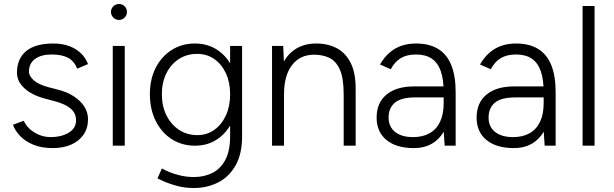

<svg xmlns="http://www.w3.org/2000/svg" viewBox="-20 -730 3074 962"><path d="M245 12Q188 12 147 -5Q106 -22 80.5 -49Q55 -76 45 -105L99 -125Q116 -88 153.5 -65.5Q191 -43 234 -43Q287 -43 324 -65Q361 -87 361 -127Q361 -163 334 -186Q307 -209 254 -223L205 -236Q138 -254 101.5 -288.5Q65 -323 65 -366Q65 -435 110.5 -473.5Q156 -512 248 -512Q291 -512 325.5 -499.5Q360 -487 384.5 -464Q409 -441 421 -409L367 -386Q351 -425 320 -441Q289 -457 239 -457Q186 -457 155.5 -434.5Q125 -412 125 -371Q125 -349 149.5 -327.5Q174 -306 223 -293L266 -282Q315 -270 349.5 -247.5Q384 -225 402.5 -196Q421 -167 421 -132Q421 -87 398 -54.5Q375 -22 335.5 -5Q296 12 245 12Z M545 0V-500H605V0ZM576 -630Q560 -630 548 -642Q536 -654 536 -670Q536 -687 548 -698.5Q560 -710 576 -710Q593 -710 604.5 -698.5Q616 -687 616 -670Q616 -654 604.5 -642Q593 -630 576 -630Z M952 212Q907 212 869 202Q831 192 805 180.5Q779 169 769 164L791 114Q803 121 827.5 131.5Q852 142 884.5 149.5Q917 157 952 157Q1004 157 1045 136Q1086 115 1109.5 70Q1133 25 1133 -46V-500H1193V-46Q1193 41 1160.5 98.5Q1128 156 1073 184Q1018 212 952 212ZM957 0Q891 0 840 -33Q789 -66 760 -124.5Q731 -183 731 -258Q731 -333 760 -390Q789 -447 840 -479.5Q891 -512 957 -512Q1021 -512 1069.5 -479.5Q1118 -447 1145.5 -390Q1173 -333 1173 -258Q1173 -183 1145.5 -124.5Q1118 -66 1069.5 -33Q1021 0 957 0ZM969 -53Q1017 -53 1054 -79.5Q1091 -106 1112 -152Q1133 -198 1133 -258Q1133 -317 1112 -362.5Q1091 -408 1054 -434Q1017 -460 968 -460Q916 -460 876 -434Q836 -408 813.5 -362.5Q791 -317 791 -258Q791 -198 814 -152Q837 -106 877 -79.5Q917 -53 969 -53Z M1343 0V-500H1399L1403 -408V0ZM1702 0V-256H1762V0ZM1702 -256Q1702 -339 1682.5 -382Q1663 -425 1629.5 -440.5Q1596 -456 1554 -456Q1483 -456 1443 -403.5Q1403 -351 1403 -257H1366Q1366 -337 1389 -394Q1412 -451 1456.5 -481.5Q1501 -512 1565 -512Q1623 -512 1667.5 -488.5Q1712 -465 1737.5 -414Q1763 -363 1762 -279V-256Z M2208 0 2203 -75V-268Q2203 -332 2188.5 -373.5Q2174 -415 2143.5 -436Q2113 -457 2064 -457Q2019 -457 1988.5 -439Q1958 -421 1938 -383L1884 -407Q1905 -443 1931.5 -466Q1958 -489 1991 -500.5Q2024 -512 2064 -512Q2131 -512 2175 -485Q2219 -458 2241 -404Q2263 -350 2263 -268V0ZM2054 12Q1966 12 1916.5 -28.5Q1867 -69 1867 -141Q1867 -215 1916.5 -256Q1966 -297 2054 -297H2204V-242H2062Q1990 -242 1958.5 -215.5Q1927 -189 1927 -141Q1927 -95 1959.5 -69Q1992 -43 2050 -43Q2098 -43 2132.5 -62.5Q2167 -82 2185 -120Q2203 -158 2203 -214H2238Q2238 -112 2189.5 -50Q2141 12 2054 12Z M2709 0 2704 -75V-268Q2704 -332 2689.5 -373.5Q2675 -415 2644.5 -436Q2614 -457 2565 -457Q2520 -457 2489.5 -439Q2459 -421 2439 -383L2385 -407Q2406 -443 2432.5 -466Q2459 -489 2492 -500.5Q2525 -512 2565 -512Q2632 -512 2676 -485Q2720 -458 2742 -404Q2764 -350 2764 -268V0ZM2555 12Q2467 12 2417.5 -28.5Q2368 -69 2368 -141Q2368 -215 2417.5 -256Q2467 -297 2555 -297H2705V-242H2563Q2491 -242 2459.5 -215.5Q2428 -189 2428 -141Q2428 -95 2460.5 -69Q2493 -43 2551 -43Q2599 -43 2633.5 -62.5Q2668 -82 2686 -120Q2704 -158 2704 -214H2739Q2739 -112 2690.5 -50Q2642 12 2555 12Z M2899 0V-700H2959V0Z"/></svg>

Font: Figtree Light Light
Style: Regular
Weight: 300
Version: Version 2.001;gftools[0.9.30]